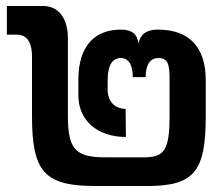

<svg xmlns="http://www.w3.org/2000/svg" viewBox="-20 -622 747 642"><path d="M299 0H471C629 0 668 -47 668 -234V-354C668 -463 614 -523 508 -523C469 -523 449 -507 443 -476C439 -507 423 -523 384 -523C303 -523 242 -475 242 -355V-303C242 -220 305 -164 401 -164L400 -258C364 -258 340 -283 340 -322V-355C340 -408 359 -428 384 -428C408 -428 424 -408 424 -364H467C467 -408 484 -428 509 -428C542 -428 547 -407 547 -356V-234C547 -124 531 -96 464 -96H331C232 -96 207 -124 207 -234V-494C207 -547 186 -602 123 -602H3V-506H37C79 -506 87 -465 87 -433V-234C87 -47 129 0 299 0Z"/></svg>

Font: Vanilla Cream
Style: Bold
Weight: 700
Designer: Jeremy Tribby, Jinavaṁso
Foundry: Tribby Type
Version: Version 1.422;Glyphs 3.1.2 (3151)